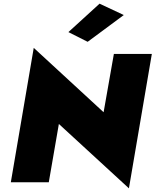

<svg xmlns="http://www.w3.org/2000/svg" viewBox="-20 -994 848 1047"><path d="M655 -912 523 -974 353 -819 458 -766ZM601 -700 545 -382 164 -733 39 0H246L301 -318L683 33L808 -700Z"/></svg>

Font: Jost* Black
Style: Italic
Weight: 900
Italic angle: -10°
Version: Version 3.7